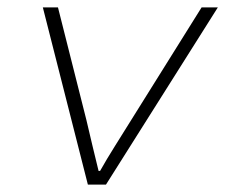

<svg xmlns="http://www.w3.org/2000/svg" viewBox="-20 -500 640 520"><path d="M218 0 96 -480H137L214 -175Q222 -140 230.5 -105Q239 -70 247 -37H251Q269 -69 291 -104Q313 -139 336 -176L526 -480H570L267 0Z"/></svg>

Font: Source Code Pro ExtraLight Light
Style: Italic
Weight: 300
Italic angle: -11°
Monospace: yes
Version: Version 1.016;hotconv 1.0.116;makeotfexe 2.5.65601